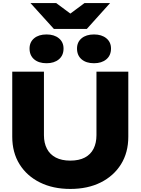

<svg xmlns="http://www.w3.org/2000/svg" viewBox="-20 -1218 918 1254"><path d="M267 -335Q267 -284 286.5 -246.5Q306 -209 344.5 -189Q383 -169 439 -169Q496 -169 534 -189Q572 -209 591 -246.5Q610 -284 610 -335V-750H818V-325Q818 -222 770.5 -145.5Q723 -69 638 -26.5Q553 16 439 16Q326 16 240.5 -26.5Q155 -69 107.5 -145.5Q60 -222 60 -325V-750H267ZM284 -805Q233 -805 203 -830.5Q173 -856 173 -901Q173 -943 203 -968Q233 -993 284 -993Q334 -993 364.5 -968Q395 -943 395 -901Q395 -856 364.5 -830.5Q334 -805 284 -805ZM594 -805Q543 -805 513 -830.5Q483 -856 483 -901Q483 -943 513 -968Q543 -993 594 -993Q644 -993 674.5 -968Q705 -943 705 -901Q705 -856 674.5 -830.5Q644 -805 594 -805ZM547 -1029H332L179 -1198H347L487 -1094H392L532 -1198H699Z"/></svg>

Font: Unbounded
Style: Bold
Weight: 700
Designer: Luke Prowse, Jean-Baptiste Morizot, Fátima Lázaro, Florian Runge
Foundry: NaN
Version: Version 1.700